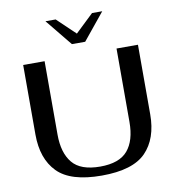

<svg xmlns="http://www.w3.org/2000/svg" viewBox="-98 -1014 1019 1112"><g transform="rotate(-10 411.0 -458.5)"><path d="M73 -291V-700H199V-268Q199 -161 247.5 -102Q296 -43 411 -43Q524 -43 573 -101Q622 -159 622 -268V-700H748V-291Q748 -148 671 -69Q594 10 411 10Q228 10 150.5 -69Q73 -148 73 -291ZM244 -927H304L411 -825L518 -927H578L450 -770H372Z"/></g></svg>

Font: Fahkwang Medium
Style: Regular
Weight: 500
Version: Version 1.000; ttfautohint (v1.6)